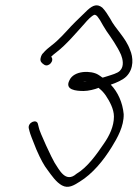

<svg xmlns="http://www.w3.org/2000/svg" viewBox="-20 -706 522 728"><path d="M134 -486C131 -473 138 -467 147 -461C164 -449 188 -476 174 -491C179 -496 186 -502 194 -508C231 -536 271 -584 301 -617C311 -629 327 -646 338 -650C348 -650 354 -636 359 -630L371 -609L384 -588C401 -564 425 -530 439 -498C445 -483 452 -455 435 -438C426 -428 402 -422 387 -417L374 -413C372 -412 370 -412 368 -412C363 -416 357 -420 352 -423C326 -439 260 -440 243 -401C225 -365 268 -361 297 -361C315 -361 339 -367 354 -373L357 -370C366 -363 374 -354 381 -344C395 -323 412 -293 412 -264C412 -227 395 -192 375 -163C346 -120 311 -71 270 -47C228 -10 204 -64 187 -89C179 -101 129 -207 127 -223L124 -235C120 -257 85 -242 89 -220L92 -208C94 -199 103 -176 118 -139C134 -102 148 -77 160 -62C176 -40 193 -15 215 -3C239 10 260 -3 282 -17C331 -47 372 -97 404 -149C425 -183 450 -227 449 -273C445 -317 427 -357 400 -385C421 -392 446 -403 459 -416C489 -446 485 -490 473 -517C457 -563 417 -597 398 -635C389 -650 379 -666 368 -677C349 -692 333 -687 312 -668C293 -649 272 -630 249 -606C228 -583 200 -552 177 -535C164 -525 152 -515 144 -505C140 -502 136 -495 134 -486ZM294 -397C299 -398 304 -398 310 -397Z"/></svg>

Font: Stray Cat
Style: CnObl
Weight: 400
Version: Version 1.0